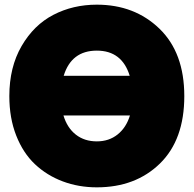

<svg xmlns="http://www.w3.org/2000/svg" viewBox="-20 -759 830 823"><path d="M770 -347Q770 -160 665.5 -58Q561 44 395 44Q317 44 249 18.5Q181 -7 130 -55Q79 -103 49.5 -178Q20 -253 20 -347Q20 -471 72.5 -561.5Q125 -652 209 -695.5Q293 -739 395 -739Q557 -739 663.5 -636Q770 -533 770 -347ZM395 -153Q447 -153 484 -182.5Q521 -212 537 -264H252Q268 -211 305 -182Q342 -153 395 -153ZM395 -542Q286 -542 253 -434H536Q503 -542 395 -542Z"/></svg>

Font: Repo
Style: ExtraBlack
Weight: 1000
Designer: Stefan Peev
Foundry: Context Ltd
Version: Version 001.000